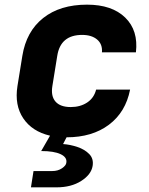

<svg xmlns="http://www.w3.org/2000/svg" viewBox="-20 -580 640 825"><path d="M113 225 124 155H204Q229 155 246.5 143Q264 131 265 119Q269 96 240.5 82.5Q212 69 157 69L195 3Q118 -15 80 -71.5Q42 -128 55 -210L76 -340Q93 -445 165.5 -502.5Q238 -560 354 -560Q461 -560 518 -504.5Q575 -449 564 -355H418Q421 -390 397.5 -410Q374 -430 333 -430Q240 -430 226 -340L205 -210Q198 -167 218.5 -143.5Q239 -120 284 -120Q325 -120 354.5 -139.5Q384 -159 393 -195H539Q520 -98 448 -44Q376 10 266 10L251 39Q281 41 312.5 51.5Q344 62 363.5 82Q383 102 378 133Q372 170 329 197.5Q286 225 223 225Z"/></svg>

Font: JetBrains Mono NL ExtraBold
Style: Italic
Weight: 800
Italic angle: -9°
Monospace: yes
Designer: Philipp Nurullin, Konstantin Bulenkov
Foundry: JetBrains
Version: Version 2.305; ttfautohint (v1.8.4.7-5d5b)